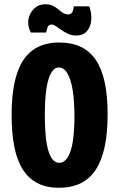

<svg xmlns="http://www.w3.org/2000/svg" viewBox="-20 -874 564 908"><path d="M259 14Q200 14 158 -7.5Q116 -29 88.5 -71.5Q61 -114 48 -178.5Q35 -243 35 -329Q35 -449 60 -525Q85 -601 135 -637Q185 -673 260 -673Q318 -673 361 -653Q404 -633 432.5 -591.5Q461 -550 475 -485.5Q489 -421 489 -333Q489 -245 475 -179.5Q461 -114 432.5 -71Q404 -28 361 -7Q318 14 259 14ZM260 -104Q283 -104 299.5 -129Q316 -154 324 -203Q332 -252 332 -323Q332 -398 323.5 -449Q315 -500 298.5 -527.5Q282 -555 258 -555Q237 -555 222 -529.5Q207 -504 199.5 -454Q192 -404 192 -331Q192 -275 196 -232.5Q200 -190 208.5 -161.5Q217 -133 230 -118.5Q243 -104 260 -104ZM340 -706Q319 -706 302 -714Q285 -722 270.5 -732Q256 -742 244.5 -750Q233 -758 223 -758Q209 -758 204.5 -744Q200 -730 198 -720H126Q109 -752 114.5 -782.5Q120 -813 141.5 -833.5Q163 -854 194 -854Q214 -854 229 -847Q244 -840 255.5 -830Q267 -820 278 -813Q289 -806 302 -806Q318 -806 323.5 -819.5Q329 -833 329 -844H402Q414 -812 411.5 -779.5Q409 -747 391 -726.5Q373 -706 340 -706Z"/></svg>

Font: Bricolage Grotesque 24pt Condensed ExtraBold
Style: Regular
Weight: 800
Width: 3
Designer: Mathieu Triay
Foundry: Atelier Triay
Version: Version 1.001;gftools[0.9.33.dev8+g029e19f]